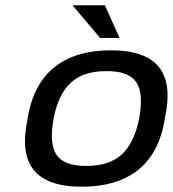

<svg xmlns="http://www.w3.org/2000/svg" viewBox="-20 -700 656 729"><path d="M86 -256 84 -244C49 -78 113 9 291 9C463 9 576 -71 605 -244L607 -256C642 -422 579 -509 401 -509C229 -509 115 -429 86 -256ZM183 -247 184 -253C209 -373 267 -430 384 -430C498 -430 530 -377 509 -253L508 -247C482 -127 425 -70 308 -70C194 -70 162 -123 183 -247ZM255 -680 360 -556H434L378 -680Z"/></svg>

Font: LT Wave
Style: Italic
Weight: 400
Designer: Daniel Lyons
Version: Version 2.5 (Glyphs App)